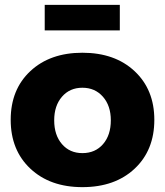

<svg xmlns="http://www.w3.org/2000/svg" viewBox="-20 -764 678 790"><path d="M164 -744H473V-639H164ZM319 -547Q453 -547 534 -471Q615 -395 615 -271Q615 -146 534 -70Q453 6 319 6Q186 6 105 -70Q24 -146 24 -271Q24 -396 105 -471.5Q186 -547 319 -547ZM203 -269Q203 -208 235 -171Q267 -134 319 -134Q372 -134 404 -171Q436 -208 436 -269Q436 -329 403.5 -366Q371 -403 319 -403Q267 -403 235 -366Q203 -329 203 -269Z"/></svg>

Font: Montserrat arm
Style: Bold
Weight: 700
Designer: Julieta Ulanovsky
Foundry: Julieta Ulanovsky
Version: Version 6.000;PS 006.000;hotconv 1.0.88;makeotf.lib2.5.64775